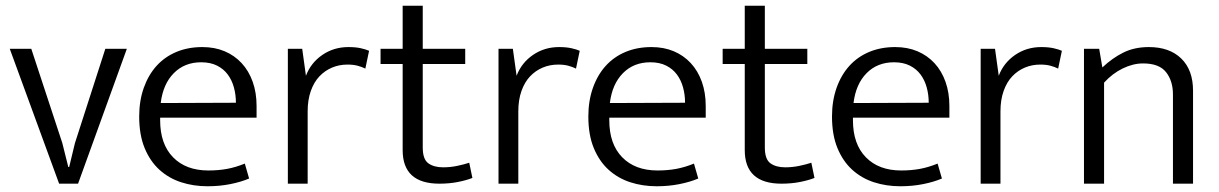

<svg xmlns="http://www.w3.org/2000/svg" viewBox="-20 -640 4249 669"><path d="M347 -470H422L252 0H186L14 -470H89L197 -142L218 -58H221L241 -141Z M874 -230H538V-221Q538 -138 583 -92Q628 -46 706 -46Q741 -46 771 -51.5Q801 -57 833 -70L848 -18Q820 -6 782.5 1.5Q745 9 703 9Q654 9 611 -5Q568 -19 535.5 -48.5Q503 -78 484 -124Q465 -170 465 -234Q465 -289 481 -334Q497 -379 525.5 -410.5Q554 -442 594.5 -459Q635 -476 685 -476Q728 -476 762.5 -461.5Q797 -447 822 -420Q847 -393 860.5 -355Q874 -317 874 -271ZM802 -282Q802 -310 795 -335.5Q788 -361 773.5 -380.5Q759 -400 736 -411.5Q713 -423 681 -423Q623 -423 585.5 -385Q548 -347 540 -281Z M983 0V-470H1033L1046 -376Q1063 -421 1103 -448.5Q1143 -476 1194 -476Q1219 -476 1237 -472Q1255 -468 1266 -463L1253 -401Q1241 -407 1226 -411Q1211 -415 1191 -415Q1162 -415 1137 -404.5Q1112 -394 1093 -374Q1074 -354 1063 -323Q1052 -292 1052 -252V0Z M1601 -417H1453V-126Q1453 -85 1472.5 -71Q1492 -57 1524 -57Q1549 -57 1573 -62Q1597 -67 1615 -73L1626 -20Q1606 -12 1576 -6Q1546 0 1511 0Q1383 0 1383 -117V-417H1306V-470H1383V-620H1453V-470H1601Z M1717 0V-470H1767L1780 -376Q1797 -421 1837 -448.5Q1877 -476 1928 -476Q1953 -476 1971 -472Q1989 -468 2000 -463L1987 -401Q1975 -407 1960 -411Q1945 -415 1925 -415Q1896 -415 1871 -404.5Q1846 -394 1827 -374Q1808 -354 1797 -323Q1786 -292 1786 -252V0Z M2439 -230H2103V-221Q2103 -138 2148 -92Q2193 -46 2271 -46Q2306 -46 2336 -51.5Q2366 -57 2398 -70L2413 -18Q2385 -6 2347.5 1.5Q2310 9 2268 9Q2219 9 2176 -5Q2133 -19 2100.5 -48.5Q2068 -78 2049 -124Q2030 -170 2030 -234Q2030 -289 2046 -334Q2062 -379 2090.5 -410.5Q2119 -442 2159.5 -459Q2200 -476 2250 -476Q2293 -476 2327.5 -461.5Q2362 -447 2387 -420Q2412 -393 2425.5 -355Q2439 -317 2439 -271ZM2367 -282Q2367 -310 2360 -335.5Q2353 -361 2338.5 -380.5Q2324 -400 2301 -411.5Q2278 -423 2246 -423Q2188 -423 2150.5 -385Q2113 -347 2105 -281Z M2793 -417H2645V-126Q2645 -85 2664.5 -71Q2684 -57 2716 -57Q2741 -57 2765 -62Q2789 -67 2807 -73L2818 -20Q2798 -12 2768 -6Q2738 0 2703 0Q2575 0 2575 -117V-417H2498V-470H2575V-620H2645V-470H2793Z M3288 -230H2952V-221Q2952 -138 2997 -92Q3042 -46 3120 -46Q3155 -46 3185 -51.5Q3215 -57 3247 -70L3262 -18Q3234 -6 3196.5 1.5Q3159 9 3117 9Q3068 9 3025 -5Q2982 -19 2949.5 -48.5Q2917 -78 2898 -124Q2879 -170 2879 -234Q2879 -289 2895 -334Q2911 -379 2939.5 -410.5Q2968 -442 3008.5 -459Q3049 -476 3099 -476Q3142 -476 3176.5 -461.5Q3211 -447 3236 -420Q3261 -393 3274.5 -355Q3288 -317 3288 -271ZM3216 -282Q3216 -310 3209 -335.5Q3202 -361 3187.5 -380.5Q3173 -400 3150 -411.5Q3127 -423 3095 -423Q3037 -423 2999.5 -385Q2962 -347 2954 -281Z M3397 0V-470H3447L3460 -376Q3477 -421 3517 -448.5Q3557 -476 3608 -476Q3633 -476 3651 -472Q3669 -468 3680 -463L3667 -401Q3655 -407 3640 -411Q3625 -415 3605 -415Q3576 -415 3551 -404.5Q3526 -394 3507 -374Q3488 -354 3477 -323Q3466 -292 3466 -252V0Z M3827 0H3757V-470H3810L3821 -405Q3856 -438 3894.5 -457Q3933 -476 3983 -476Q4055 -476 4096 -436Q4137 -396 4137 -324V0H4067V-311Q4067 -358 4043 -388.5Q4019 -419 3963 -419Q3928 -419 3892 -401.5Q3856 -384 3827 -352Z"/></svg>

Font: Ek Mukta Light
Style: Regular
Weight: 300
Designer: Girish Dalvi and Yashodeep Gholap
Foundry: Ek Type
Version: Version 2.538;PS 1.002;hotconv 16.6.51;makeotf.lib2.5.65220;